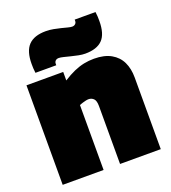

<svg xmlns="http://www.w3.org/2000/svg" viewBox="-142 -891 890 997"><g transform="rotate(-20 303.5 -392.5)"><path d="M33 0V-550H236V-503Q269 -524 297.5 -536.5Q326 -549 353 -554.5Q380 -560 409 -560Q466 -560 503 -539Q540 -518 557.5 -481.5Q575 -445 575 -396V0H350V-320Q350 -350 338.5 -361Q327 -372 311 -372Q303 -372 295 -370Q287 -368 278 -365.5Q269 -363 259 -359V0ZM99 -595Q97 -609 96.5 -621.5Q96 -634 96 -645Q96 -715 127 -747.5Q158 -780 223 -780Q244 -780 265 -776Q286 -772 304 -767.5Q322 -763 337 -759Q352 -755 361 -755Q368 -755 373.5 -758Q379 -761 382 -766Q385 -771 385 -777Q385 -779 385 -781.5Q385 -784 385 -785H500Q502 -772 502.5 -759Q503 -746 503 -735Q503 -663 472 -631.5Q441 -600 377 -600Q360 -600 340 -604Q320 -608 300.5 -613Q281 -618 264.5 -622Q248 -626 239 -626Q227 -626 220.5 -619.5Q214 -613 214 -603Q214 -602 214 -599.5Q214 -597 214 -595Z"/></g></svg>

Font: Georama Black
Style: Regular
Weight: 900
Designer: Jean-Baptiste Levee
Foundry: Production Type
Version: Version 1.001